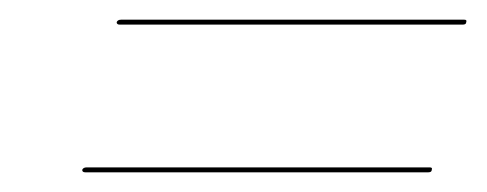

<svg xmlns="http://www.w3.org/2000/svg" viewBox="-20 -441 495 195"><path d="M98.5 -418.5Q99.5 -421 103 -421H451.5Q454.5 -421 453.5 -418.5Q453.5 -416 450 -416H101.5Q98.5 -416 98.5 -418.5ZM63.5 -268.5Q64.5 -271 68 -271H416.5Q419.5 -271 418.5 -268.5Q418.5 -266 415 -266H66.5Q63.5 -266 63.5 -268.5Z"/></svg>

Font: Fraunces 144pt S000 Thin
Style: Italic
Weight: 100
Italic angle: -16°
Version: Version 1.000; ttfautohint (v1.8.3)